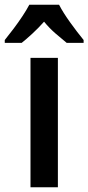

<svg xmlns="http://www.w3.org/2000/svg" viewBox="-60 -837 371 806"><path d="M183 -51H68V-594H183ZM188 -817Q205 -784 234.5 -743Q264 -702 291 -669V-657H220Q199 -674 173 -696.5Q147 -719 125 -746Q101 -719 75.5 -695.5Q50 -672 31 -657H-40V-669Q-23 -690 -3 -716.5Q17 -743 34.5 -769.5Q52 -796 63 -817Z"/></svg>

Font: Noto Sans Tamil UI Condensed SemiBold
Style: Regular
Weight: 600
Width: 3
Designer: Jelle Bosma - Monotype Design Team
Foundry: Monotype Imaging Inc.
Version: Version 2.004; ttfautohint (v1.8.4.7-5d5b)